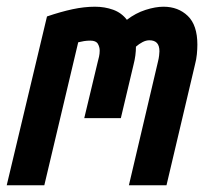

<svg xmlns="http://www.w3.org/2000/svg" viewBox="-38 -552 618 572"><path d="M-18 0 102 -503Q143 -517 178 -524.5Q213 -532 245 -532Q274 -532 299 -523Q324 -514 340 -493Q366 -513 395.5 -522.5Q425 -532 449 -532Q493 -532 521.5 -504.5Q550 -477 550 -419Q550 -406 548.5 -390.5Q547 -375 543 -360L458 0H346L433 -370Q435 -378 436 -386.5Q437 -395 437 -399Q437 -416 429.5 -424Q422 -432 407 -432Q397 -432 386.5 -426.5Q376 -421 367 -413Q367 -387 360 -360L322 -200H213L253 -367Q255 -374 257 -383Q259 -392 259 -401Q259 -412 253.5 -421.5Q248 -431 231 -431Q221 -431 212 -429.5Q203 -428 195 -426L94 0Z"/></svg>

Font: Ubuntu Sans Mono
Style: Bold Italic
Weight: 700
Italic angle: -13.5°
Monospace: yes
Designer: Dalton Maag Ltd
Foundry: Dalton Maag Ltd
Version: Version 1.006